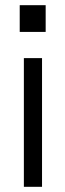

<svg xmlns="http://www.w3.org/2000/svg" viewBox="-20 -720 252 740"><path d="M72 0V-496H142V0ZM56 -597V-700H156V-597Z"/></svg>

Font: Host Grotesk Light Light
Style: Regular
Weight: 300
Version: Version 1.003